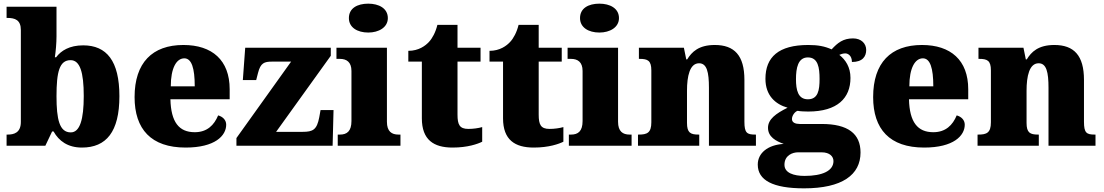

<svg xmlns="http://www.w3.org/2000/svg" viewBox="-20 -797 6035 1050"><path d="M428 10C561 10 633 -76 633 -271C633 -464 563 -549 435 -549C360 -549 314 -520 287 -484H280C285 -516 289 -562 289 -599V-760H16V-699H20C62 -699 94 -688 94 -633V-130C94 -70 55 -61 22 -61H16V0H228L265 -78H273C302 -26 351 10 428 10ZM367 -73C305 -73 289 -144 289 -271C289 -404 305 -468 366 -468C417 -468 438 -403 438 -272C438 -144 417 -73 367 -73Z M995 10C1156 10 1217 -55 1217 -115C1217 -141 1198 -159 1173 -166C1151 -113 1113 -74 1045 -74C959 -74 915 -129 912 -254H1236V-309C1236 -468 1140 -551 983 -551C813 -551 716 -454 716 -266C716 -91 806 10 995 10ZM1045 -325H914C914 -425 945 -478 988 -478C1028 -478 1045 -424 1045 -325Z M1273 0H1799L1804 -195H1733L1726 -156C1713 -87 1691 -76 1635 -76H1490L1789 -492V-536H1321L1308 -359H1381L1391 -398C1405 -453 1425 -460 1468 -460H1572L1273 -42Z M1994 -619C2051 -619 2101 -647 2101 -698C2101 -752 2051 -777 1994 -777C1934 -777 1888 -752 1888 -698C1888 -647 1934 -619 1994 -619ZM1827 0H2170V-61H2159C2122 -61 2096 -78 2096 -131V-536H1820V-475H1839C1875 -475 1902 -458 1902 -409V-135C1902 -79 1877 -61 1839 -61H1827Z M2455 10C2538 10 2593 -10 2617 -22V-102C2596 -96 2568 -92 2541 -92C2493 -92 2482 -116 2482 -170V-460H2608V-536H2482V-661H2372C2362 -620 2344 -587 2326 -568C2307 -547 2270 -519 2213 -519V-460H2287V-150C2287 -32 2352 10 2455 10Z M2899 10C2982 10 3037 -10 3061 -22V-102C3040 -96 3012 -92 2985 -92C2937 -92 2926 -116 2926 -170V-460H3052V-536H2926V-661H2816C2806 -620 2788 -587 2770 -568C2751 -547 2714 -519 2657 -519V-460H2731V-150C2731 -32 2796 10 2899 10Z M3258 -619C3315 -619 3365 -647 3365 -698C3365 -752 3315 -777 3258 -777C3198 -777 3152 -752 3152 -698C3152 -647 3198 -619 3258 -619ZM3091 0H3434V-61H3423C3386 -61 3360 -78 3360 -131V-536H3084V-475H3103C3139 -475 3166 -458 3166 -409V-135C3166 -79 3141 -61 3103 -61H3091Z M3469 0H3804V-61H3800C3756 -61 3737 -71 3737 -125V-301C3737 -380 3752 -451 3803 -451C3846 -451 3857 -402 3857 -317V0H4114V-61H4110C4065 -61 4051 -70 4051 -131V-360C4051 -494 3996 -551 3889 -551C3801 -551 3763 -513 3738 -472H3733L3720 -536H3474V-475H3478C3522 -475 3542 -466 3542 -412V-128C3542 -70 3518 -61 3473 -61H3469Z M4377 233C4586 233 4686 159 4686 37C4686 -66 4617 -119 4474 -119H4354C4331 -119 4311 -126 4311 -146C4311 -166 4328 -187 4342 -191C4353 -188 4386 -187 4400 -187C4560 -187 4631 -261 4631 -371C4631 -430 4604 -470 4570 -497C4578 -500 4588 -505 4603 -505C4616 -505 4639 -494 4639 -458C4698 -458 4717 -489 4717 -524C4717 -558 4691 -587 4645 -587C4591 -587 4561 -563 4528 -527C4490 -544 4453 -551 4400 -551C4238 -551 4166 -485 4166 -366C4166 -275 4220 -227 4287 -208C4223 -176 4180 -145 4180 -98C4180 -48 4224 -25 4266 -10C4179 -5 4124 40 4124 103C4124 189 4207 233 4377 233ZM4398 -254C4344 -254 4333 -305 4333 -364C4333 -425 4344 -483 4398 -483C4454 -483 4462 -427 4462 -365C4462 -304 4454 -254 4398 -254ZM4380 165C4321 165 4270 149 4270 104C4270 52 4315 36 4344 36H4473C4518 36 4538 59 4538 84C4538 137 4478 165 4380 165Z M5034 10C5195 10 5256 -55 5256 -115C5256 -141 5237 -159 5212 -166C5190 -113 5152 -74 5084 -74C4998 -74 4954 -129 4951 -254H5275V-309C5275 -468 5179 -551 5022 -551C4852 -551 4755 -454 4755 -266C4755 -91 4845 10 5034 10ZM5084 -325H4953C4953 -425 4984 -478 5027 -478C5067 -478 5084 -424 5084 -325Z M5326 0H5661V-61H5657C5613 -61 5594 -71 5594 -125V-301C5594 -380 5609 -451 5660 -451C5703 -451 5714 -402 5714 -317V0H5971V-61H5967C5922 -61 5908 -70 5908 -131V-360C5908 -494 5853 -551 5746 -551C5658 -551 5620 -513 5595 -472H5590L5577 -536H5331V-475H5335C5379 -475 5399 -466 5399 -412V-128C5399 -70 5375 -61 5330 -61H5326Z"/></svg>

Font: Noto Serif Georgian Black
Style: Regular
Weight: 900
Designer: Monotype Design Team, Akaki Razmadze
Foundry: Google LLC
Version: Version 2.003